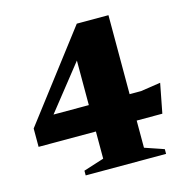

<svg xmlns="http://www.w3.org/2000/svg" viewBox="-100 -767 850 864"><g transform="rotate(-15 325.0 -335.0)"><path d="M480 -670V-302H533.5L626 -316L599.5 -179H480V-52.5L569 -22V0H194.5V-22L290 -52.5V-179H23V-264.5L332.5 -670ZM290 -302V-509.5L125.5 -302Z"/></g></svg>

Font: Newsreader 16pt ExtraBold
Style: Regular
Weight: 800
Designer: Hugues Gentile
Foundry: Production Type
Version: Version 1.003; ttfautohint (v1.8.3)